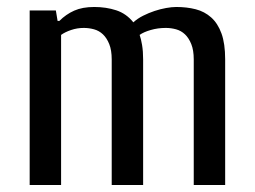

<svg xmlns="http://www.w3.org/2000/svg" viewBox="-20 -530 730 550"><path d="M390 0H300V-360Q300 -386 293 -403.5Q286 -421 275 -431.5Q264 -442 249.5 -446Q235 -450 220 -450Q201 -450 183.5 -444Q166 -438 155 -430V0H65V-500H140L145 -470H150Q169 -489 192.5 -499.5Q216 -510 250 -510Q284 -510 313 -500.5Q342 -491 362 -466Q374 -477 390 -485Q406 -493 422.5 -498.5Q439 -504 455.5 -507Q472 -510 485 -510Q515 -510 540.5 -503.5Q566 -497 585 -480Q604 -463 614.5 -434Q625 -405 625 -360V0H535V-360Q535 -386 528 -403.5Q521 -421 510 -431.5Q499 -442 484.5 -446Q470 -450 455 -450Q432 -450 411.5 -444Q391 -438 380 -430Q384 -419 387 -401Q390 -383 390 -360Z"/></svg>

Font: Cuprum
Style: Regular
Weight: 400
Designer: Jovanny Lemonad
Foundry: Jovanny Lemonad
Version: Version 1.002